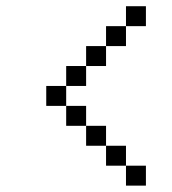

<svg xmlns="http://www.w3.org/2000/svg" viewBox="-20 -582 540 602"><path d="M437.5 0V-62.5H375V0ZM437.5 -500V-562.5H375V-500H312.5V-437.5H250V-375H187.5V-312.5H125V-250H187.5V-187.5H250V-125H312.5V-62.5H375V-125H312.5V-187.5H250V-250H187.5V-312.5H250V-375H312.5V-437.5H375V-500Z"/></svg>

Font: Unifont
Style: Regular
Weight: 500
Version: Version 15.1.04